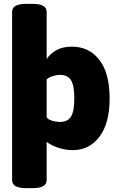

<svg xmlns="http://www.w3.org/2000/svg" viewBox="-20 -774 613 1000"><path d="M119 206Q79 206 61 195.5Q43 185 43 164V-712Q43 -733 61 -743.5Q79 -754 119 -754H147Q187 -754 205 -743.5Q223 -733 223 -712V-467Q242 -495 274.5 -513Q307 -531 355 -531Q444 -531 497.5 -462Q551 -393 551 -261Q551 -132 498 -62Q445 8 359 8Q322 8 285 -4Q248 -16 223 -35V164Q223 185 205 195.5Q187 206 147 206ZM292 -139Q333 -139 350 -167Q367 -195 367 -262Q367 -328 350 -356Q333 -384 292 -384Q275 -384 254 -377.5Q233 -371 223 -360V-163Q231 -151 252 -145Q273 -139 292 -139Z"/></svg>

Font: Asap Black
Style: Regular
Weight: 900
Designer: Pablo Cosgaya
Foundry: Omnibus-Type
Version: Version 3.001; ttfautohint (v1.8.4.7-5d5b)